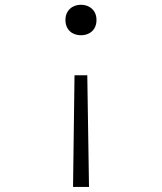

<svg xmlns="http://www.w3.org/2000/svg" viewBox="-20 -532 660 782"><path d="M335.5 -225.5 342.5 229.5H277.5L283.5 -225.5ZM373 -450.5Q373 -431.5 364.8 -417.2Q356.5 -403 342 -395.8Q327.5 -388.5 310 -388.5Q292 -388.5 277.5 -395.8Q263 -403 254.8 -417.2Q246.5 -431.5 246.5 -450.5Q246.5 -469.5 254.8 -483.5Q263 -497.5 277.5 -505Q292 -512.5 310 -512.5Q327.5 -512.5 342 -505Q356.5 -497.5 364.8 -483.5Q373 -469.5 373 -450.5Z"/></svg>

Font: Monaspace Krypton Var
Style: Regular
Weight: 400
Designer: Riley Cran and the Lettermatic Team
Version: Version 1.101 (Monaspace Krypton Var)